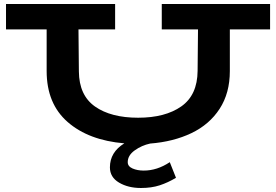

<svg xmlns="http://www.w3.org/2000/svg" viewBox="-20 -706 1379 959"><path d="M1329 -559H1128V-351Q1128 -241 1077 -162.5Q1026 -84 936 -41Q846 2 730 11Q688 20 653 45Q618 70 618 104Q618 125 642 135.5Q666 146 698 146Q765 146 828 104L859 182Q819 206 778 219.5Q737 233 684 233Q620 233 574.5 206Q529 179 529 130Q529 54 601 10Q423 -5 318 -96.5Q213 -188 213 -351V-559H10V-686H555V-559H372L374 -349Q375 -230 454.5 -174Q534 -118 670 -118Q805 -118 885.5 -174.5Q966 -231 967 -352L969 -559H788V-686H1329Z"/></svg>

Font: BioRhyme Expanded ExtraBold
Style: Regular
Weight: 800
Width: 7
Designer: Aoife Mooney
Foundry: Aoife Mooney Type
Version: Version 1.000